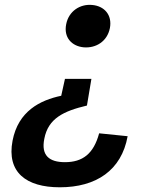

<svg xmlns="http://www.w3.org/2000/svg" viewBox="-20 -561 660 795"><path d="M361 -540.5C311.5 -545 264.5 -515 254 -460.5C243 -405.5 277.5 -369.5 327 -365C377.5 -361 424 -389.5 435 -444.5C445.5 -499.5 411.5 -536.5 361 -540.5ZM32 21.5C7 152.5 88.5 214.5 227.5 214.5C378 214.5 483 144.5 508.5 3L390.5 -9C367.5 76.5 321.5 110.5 249 110.5C183.5 110.5 149.5 82.5 163.5 13.5C179.5 -71 243.5 -101 340 -124L358.5 -234.5H249L233.5 -164.5C145.5 -146 55.5 -100.5 32 21.5Z"/></svg>

Font: Monaspace Neon SemiBold
Style: Italic
Weight: 600
Italic angle: -11°
Designer: Riley Cran & the Lettermatic Team
Foundry: Lettermatic
Version: Version 1.200 (Monaspace Neon)